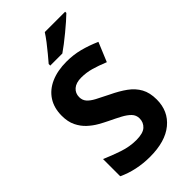

<svg xmlns="http://www.w3.org/2000/svg" viewBox="-281 -1019 1114 1114"><g transform="rotate(-45 275.5 -462.0)"><path d="M511 -198Q511 -103 442.5 -46.5Q374 10 248 10Q193 10 141.5 -1Q90 -12 46 -33V-174Q97 -152 151.5 -133.5Q206 -115 260 -115Q316 -115 339.5 -136.5Q363 -158 363 -191Q363 -218 344.5 -237Q326 -256 295 -272.5Q264 -289 224 -308Q199 -320 170 -336.5Q141 -353 114.5 -377.5Q88 -402 71 -437Q54 -472 54 -521Q54 -585 83.5 -630.5Q113 -676 167.5 -700Q222 -724 296 -724Q352 -724 402.5 -711Q453 -698 508 -674L459 -556Q410 -576 371 -587Q332 -598 291 -598Q248 -598 225 -578Q202 -558 202 -526Q202 -501 217 -483.5Q232 -466 262 -450Q292 -434 337 -412Q392 -386 430.5 -358Q469 -330 490 -292Q511 -254 511 -198ZM495 -924Q481 -910 458 -890Q435 -870 408.5 -848Q382 -826 356.5 -806.5Q331 -787 312 -774H213V-787Q229 -806 250.5 -831.5Q272 -857 293 -884.5Q314 -912 328 -934H495Z"/></g></svg>

Font: Noto Sans Kawi
Style: Bold
Weight: 700
Designer: Fadhl Haqq
Version: Version 1.000